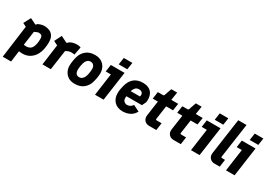

<svg xmlns="http://www.w3.org/2000/svg" viewBox="7 -1729 4046 2907"><g transform="rotate(30 2030.0 -275.0)"><path d="M16 200 92 -367 30 -398 95 -520 195 -471Q205 -467 209 -473L227 -493Q252 -503 268.5 -508.5Q285 -514 299.5 -516.5Q314 -519 334 -519Q378 -519 419 -503Q460 -487 486.5 -447Q513 -407 513 -335Q513 -280 502.5 -224Q492 -168 469 -123Q394 11 247 11Q226 11 195 7L188 5L162 200ZM247 -112Q278 -112 305 -126Q332 -140 346 -168Q362 -200 368.5 -237Q375 -274 375 -312Q375 -359 358 -373.5Q341 -388 311 -388Q298 -388 282 -382Q266 -376 236 -361L202 -116Q226 -112 247 -112Z M595 0 644 -360 571 -396 633 -520 740 -467Q751 -462 758 -470L774 -488Q826 -522 902 -522Q922 -522 938 -519Q954 -516 967 -511L940 -371Q925 -373 911 -374.5Q897 -376 885 -376Q836 -376 790 -344L741 0Z M1161 12Q1092 12 1047.5 -17.5Q1003 -47 981 -92.5Q959 -138 959 -187Q959 -227 966.5 -273.5Q974 -320 986 -358Q1008 -429 1065.5 -475.5Q1123 -522 1217 -522Q1287 -522 1332 -493Q1377 -464 1399.5 -418.5Q1422 -373 1422 -323Q1422 -283 1414 -237Q1406 -191 1394 -153Q1372 -81 1314 -34.5Q1256 12 1161 12ZM1171 -109Q1203 -109 1226 -129.5Q1249 -150 1260 -182Q1266 -196 1271 -220Q1276 -244 1279 -269.5Q1282 -295 1282 -315Q1282 -353 1262.5 -377Q1243 -401 1207 -401Q1175 -401 1153 -380.5Q1131 -360 1120 -329Q1113 -309 1106 -269.5Q1099 -230 1099 -196Q1099 -156 1117 -132.5Q1135 -109 1171 -109Z M1595 -578 1613 -700H1763L1745 -578ZM1514 0 1568 -386H1478L1496 -510H1736L1664 0Z M2001 10Q1904 10 1851 -46.5Q1798 -103 1798 -192Q1798 -227 1803.5 -260.5Q1809 -294 1818 -327Q1868 -520 2054 -520Q2129 -520 2174 -489.5Q2219 -459 2235.5 -406.5Q2252 -354 2242 -288L2208 -218H1937Q1936 -205 1935 -191Q1933 -151 1956 -129.5Q1979 -108 2012 -108Q2035 -108 2060.5 -121Q2086 -134 2104 -162L2213 -108Q2176 -41 2119 -15.5Q2062 10 2001 10ZM2052 -405Q2013 -405 1990 -381Q1967 -357 1954 -317H2117Q2128 -359 2109.5 -382Q2091 -405 2052 -405Z M2459 -1Q2407 -1 2376.5 -35.5Q2346 -70 2353 -124L2390 -386H2300L2318 -510H2411Q2423 -510 2428 -522L2473 -650H2575L2553 -510H2674L2655 -386H2535L2501 -151Q2499 -138 2504 -134Q2509 -130 2520 -130H2603L2585 -1Z M2887 -1Q2835 -1 2804.5 -35.5Q2774 -70 2781 -124L2818 -386H2728L2746 -510H2839Q2851 -510 2856 -522L2901 -650H3003L2981 -510H3102L3083 -386H2963L2929 -151Q2927 -138 2932 -134Q2937 -130 2948 -130H3031L3013 -1Z M3273 -578 3291 -700H3441L3423 -578ZM3192 0 3246 -386H3156L3174 -510H3414L3342 0Z M3602 -1Q3550 -1 3519.5 -36Q3489 -71 3496 -124L3585 -750H3730L3644 -151Q3642 -138 3647 -134Q3652 -130 3663 -130H3712L3694 -1Z M3885 -578 3903 -700H4053L4035 -578ZM3804 0 3858 -386H3768L3786 -510H4026L3954 0Z"/></g></svg>

Font: Finlandica
Style: Bold Italic
Weight: 700
Italic angle: -8°
Designer: Niklas Ekholm, Juho Hiilivirta, Jaakko Suomalainen
Foundry: Helsinki Type Studio
Version: Version 1.064; ttfautohint (v1.8.4.7-5d5b)